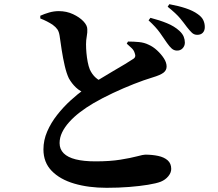

<svg xmlns="http://www.w3.org/2000/svg" viewBox="-20 -837 1040 915"><path d="M821 -596Q808 -597 798 -606Q788 -615 776 -632Q762 -653 742.5 -680.5Q723 -708 688 -740L697 -752Q740 -741 775.5 -726.5Q811 -712 835 -690Q850 -676 855.5 -662Q861 -648 861 -634Q861 -618 850 -606.5Q839 -595 821 -596ZM488 58Q402 58 334 38Q266 18 226.5 -22.5Q187 -63 187 -125Q187 -169 205 -210.5Q223 -252 252.5 -289.5Q282 -327 316 -358Q350 -389 382 -412Q410 -432 445.5 -454Q481 -476 515.5 -496Q550 -516 576.5 -532Q603 -548 613 -555Q622 -560 624 -567Q626 -574 622 -584Q618 -598 606.5 -608.5Q595 -619 584 -629L590 -639Q618 -639 643 -636.5Q668 -634 688 -624Q709 -615 728.5 -597Q748 -579 761 -559Q774 -539 774 -520Q774 -502 759 -490.5Q744 -479 707 -468Q667 -456 617.5 -436.5Q568 -417 518 -393.5Q468 -370 425 -345Q391 -325 361.5 -302.5Q332 -280 310 -255.5Q288 -231 276 -206Q264 -181 264 -155Q264 -126 283.5 -106.5Q303 -87 341 -77.5Q379 -68 435 -68Q504 -68 553.5 -76Q603 -84 633 -92Q663 -100 672 -100Q705 -100 733.5 -94Q762 -88 779 -73Q796 -58 796 -32Q796 -14 782 3Q768 20 746 29Q725 37 685.5 43.5Q646 50 595.5 54Q545 58 488 58ZM393 -390Q362 -401 342 -420Q322 -439 308 -464Q297 -487 288.5 -523.5Q280 -560 274 -599Q268 -638 264 -667Q261 -686 253.5 -697Q246 -708 231 -719Q219 -727 203.5 -735Q188 -743 172 -749V-762Q192 -771 214.5 -777.5Q237 -784 260 -784Q297 -784 328 -769.5Q359 -755 377.5 -735.5Q396 -716 396 -698Q397 -683 393.5 -664Q390 -645 390 -626Q390 -606 392 -584Q394 -562 398 -541.5Q402 -521 408 -506Q419 -482 436 -467Q453 -452 476 -443ZM920 -671Q905 -671 894.5 -681Q884 -691 870 -709Q857 -727 838.5 -749.5Q820 -772 779 -805L787 -817Q831 -809 865.5 -797.5Q900 -786 922 -770Q941 -757 948.5 -741.5Q956 -726 956 -708Q956 -691 946.5 -681Q937 -671 920 -671Z"/></svg>

Font: Noto Serif SC ExtraLight ExtraBold
Style: Regular
Weight: 800
Version: Version 2.002-H1;hotconv 1.1.0;makeotfexe 2.6.0